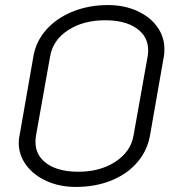

<svg xmlns="http://www.w3.org/2000/svg" viewBox="-20 -729 689 758"><path d="M54 -165Q54 -180 57 -193L112 -507Q122 -566 163 -612Q204 -658 267.5 -683.5Q331 -709 406 -709Q470 -709 521 -686Q572 -663 600.5 -623.5Q629 -584 629 -535Q629 -516 627 -507L572 -193Q561 -133 521 -87Q481 -41 418.5 -16Q356 9 279 9Q216 9 164.5 -14Q113 -37 83.5 -77Q54 -117 54 -165ZM507 -193 563 -507Q565 -523 565 -530Q565 -585 519.5 -617Q474 -649 395 -649Q309 -649 249 -610Q189 -571 178 -507L122 -193Q120 -177 120 -169Q120 -115 165 -83Q210 -51 290 -51Q375 -51 435.5 -90.5Q496 -130 507 -193Z"/></svg>

Font: K2D ExtraLight
Style: Italic
Weight: 275
Italic angle: -10°
Designer: Katatrad Aksorn Co.,Ltd.
Foundry: Cadson Demak Co.,Ltd.
Version: Version 1.000; ttfautohint (v1.6)